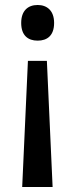

<svg xmlns="http://www.w3.org/2000/svg" viewBox="-20 -568 301 770"><path d="M197 -476C197 -526 168 -548 131 -548C92 -548 65 -525 65 -476C65 -426 92 -405 131 -405C169 -405 197 -425 197 -476ZM92 -324 69 182H191L168 -324Z"/></svg>

Font: Noto Sans Khmer SemiCondensed Medium
Style: Regular
Weight: 500
Width: 4
Designer: Danh Hong and the Monotype Design Team
Foundry: Monotype Imaging Inc.
Version: Version 2.004